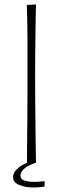

<svg xmlns="http://www.w3.org/2000/svg" viewBox="-20 -722 278 853"><path d="M99 -700 140 -702Q140 -702 139.5 -685Q139 -668 138.5 -638Q138 -608 137.5 -567.5Q137 -527 136.5 -479.5Q136 -432 136 -381Q136 -330 136.5 -276Q137 -222 137.5 -172.5Q138 -123 138.5 -83.5Q139 -44 139.5 -21Q140 2 140 2H100Q100 2 100 -26Q100 -54 100.5 -98.5Q101 -143 101.5 -195Q102 -247 102 -295.5Q102 -344 102 -379Q102 -415 102 -461Q102 -507 102 -554Q102 -601 101 -640Q100 -679 99 -700ZM130 111Q92 111 65 99.5Q38 88 38 65Q38 54 44.5 43Q51 32 64 21.5Q77 11 98 2H135Q113 10 99 19Q85 28 78 38Q71 48 71 58Q71 74 88.5 80Q106 86 132 86Q142 86 155 85Q168 84 178 83V107Q165 109 153 110Q141 111 130 111Z"/></svg>

Font: Truculenta Thin
Style: Regular
Weight: 250
Version: Version 1.002